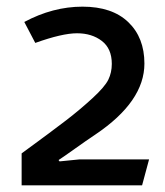

<svg xmlns="http://www.w3.org/2000/svg" viewBox="-20 -557 496 577"><path d="M53 -491Q139 -537 228 -537Q317 -537 365.5 -490.5Q414 -444 414 -366Q414 -252 267 -153Q240 -135 205 -110Q170 -85 156 -76L159 -72L219 -78H428L407 0H45V-96Q138 -164 179.5 -196Q221 -228 258 -262Q295 -296 305.5 -317.5Q316 -339 316 -365Q316 -411 286 -434Q256 -457 211.5 -457Q167 -457 86 -428Z"/></svg>

Font: Magra
Style: Regular
Weight: 400
Designer: Viviana Monsalve
Foundry: Viviana Monsalve
Version: Version 1.001